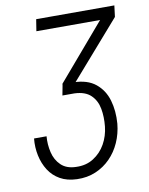

<svg xmlns="http://www.w3.org/2000/svg" viewBox="-82 -771 653 842"><g transform="rotate(-10 244.5 -350.0)"><path d="M137.7 -710.9H485.8L479.5 -660.6L234.4 -379.9H197.8L202.1 -412.1L413.1 -658.7H129.4ZM202.1 -409.7H251Q312.5 -408.7 348.9 -379.2Q385.3 -349.6 399.2 -302Q413.1 -254.4 408.7 -197.8Q404.3 -153.3 387.2 -115Q370.1 -76.7 342 -48.1Q314 -19.5 276.1 -3.4Q238.3 12.7 192.4 11.2Q148.9 9.8 117.9 -7.8Q86.9 -25.4 68.1 -54.9Q49.3 -84.5 41.5 -121.3Q33.7 -158.2 37.6 -197.3H93.3Q90.3 -161.1 98.6 -125.7Q106.9 -90.3 131.1 -66.9Q155.3 -43.5 197.3 -42.5Q242.2 -40.5 275.6 -61.8Q309.1 -83 328.9 -118.2Q348.6 -153.3 353 -195.3Q357.4 -237.3 350.6 -274.4Q343.8 -311.5 319.1 -335.4Q294.4 -359.4 246.6 -361.3H192.9Z"/></g></svg>

Font: Roboto Condensed Light
Style: Italic
Weight: 300
Italic angle: -12°
Designer: Christian Robertson
Foundry: Google
Version: Version 3.0; 2020